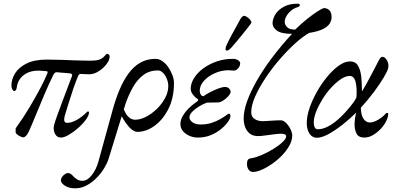

<svg xmlns="http://www.w3.org/2000/svg" viewBox="-20 -734 2153 1044"><path d="M108 13Q101 13 90.5 8Q80 3 72 -4Q64 -11 65 -16V-36Q107 -94 141.5 -152Q176 -210 201 -258Q226 -306 237 -334Q239 -338 239 -342Q239 -346 233 -347L207 -349Q148 -354 112 -328Q76 -302 71 -257Q70 -250 66.5 -244.5Q63 -239 57 -239Q52 -239 47 -248.5Q42 -258 42 -268Q42 -302 61.5 -334.5Q81 -367 124 -388.5Q167 -410 235 -410Q275 -410 315.5 -408.5Q356 -407 394.5 -405.5Q433 -404 466 -404Q486 -404 503 -406Q520 -408 533 -416Q543 -422 550.5 -431.5Q558 -441 561 -441Q569 -441 572.5 -437Q576 -433 576 -425Q576 -412 566.5 -396Q557 -380 541 -365Q525 -350 505 -340Q485 -330 463 -330Q454 -330 441 -331Q428 -332 417 -332Q415 -332 411.5 -330Q408 -328 405 -321Q392 -291 378 -250Q364 -209 352 -169.5Q340 -130 332 -104Q327 -86 330 -76Q333 -66 345 -66Q369 -66 397.5 -82Q426 -98 454 -126Q455 -127 456 -127.5Q457 -128 458 -128Q464 -128 464 -123Q464 -107 447.5 -84Q431 -61 405.5 -38.5Q380 -16 354.5 -1Q329 14 311 14Q289 14 278.5 -7.5Q268 -29 274 -54Q278 -70 290.5 -104.5Q303 -139 318.5 -180.5Q334 -222 348.5 -260Q363 -298 371 -319Q374 -327 370.5 -330.5Q367 -334 362 -335L291 -341Q284 -342 279 -338.5Q274 -335 270 -327Q247 -280 223 -224Q199 -168 177.5 -115Q156 -62 139 -24Q131 -5 122 4Q113 13 108 13Z M389 290Q354 290 332.5 275.5Q311 261 311 247Q311 238 317 229Q323 220 332 213.5Q341 207 350 207Q359 207 366.5 213Q374 219 381 227Q389 235 400 242Q411 249 428 249Q455 249 479 218.5Q503 188 515 145L593 -138Q609 -196 630 -246Q651 -296 678.5 -334Q706 -372 742.5 -393Q779 -414 826 -414Q845 -414 863 -401.5Q881 -389 895 -368.5Q909 -348 917.5 -325.5Q926 -303 926 -283Q926 -202 896 -142.5Q866 -83 820.5 -50Q775 -17 727 -17Q712 -17 695.5 -30.5Q679 -44 664.5 -65Q650 -86 639 -106L653 -139Q657 -130 664.5 -116.5Q672 -103 685 -93Q698 -83 715 -83Q743 -83 774 -99Q805 -115 832.5 -141.5Q860 -168 877.5 -200.5Q895 -233 895 -266Q895 -286 887 -305.5Q879 -325 866.5 -338Q854 -351 838 -351Q793 -351 760 -326.5Q727 -302 703.5 -261Q680 -220 662 -168L570 131Q563 153 546.5 180.5Q530 208 505.5 233Q481 258 451.5 274Q422 290 389 290Z M1056 14Q1032 14 1010 4.5Q988 -5 974.5 -21.5Q961 -38 961 -59Q961 -84 976 -107.5Q991 -131 1011 -149.5Q1031 -168 1046 -178Q1054 -183 1057 -187.5Q1060 -192 1054 -196Q1041 -204 1029 -219.5Q1017 -235 1017 -251Q1017 -280 1035 -309Q1053 -338 1084.5 -361.5Q1116 -385 1157.5 -399.5Q1199 -414 1246 -414Q1263 -414 1274.5 -406.5Q1286 -399 1286 -389Q1286 -380 1281 -371Q1276 -362 1268 -356Q1260 -350 1252 -350Q1247 -350 1239 -351Q1231 -352 1222 -352Q1184 -352 1148 -336Q1112 -320 1089 -294.5Q1066 -269 1066 -240Q1066 -229 1071.5 -220Q1077 -211 1087 -211Q1100 -221 1122 -232.5Q1144 -244 1166.5 -252.5Q1189 -261 1203 -261Q1218 -261 1226 -252.5Q1234 -244 1234 -236Q1234 -225 1221.5 -211Q1209 -197 1193 -187Q1177 -177 1165 -177Q1151 -177 1137 -176.5Q1123 -176 1105 -176Q1083 -168 1061 -154.5Q1039 -141 1024.5 -125.5Q1010 -110 1010 -96Q1010 -82 1026 -69.5Q1042 -57 1071 -57Q1104 -57 1131 -66Q1158 -75 1178 -86.5Q1198 -98 1210 -107Q1222 -116 1224 -116Q1233 -116 1233 -102Q1233 -91 1220 -72Q1207 -53 1183 -33Q1159 -13 1127 0.5Q1095 14 1056 14ZM1214 -459Q1206 -459 1206.5 -467Q1207 -475 1208 -479Q1212 -490 1221.5 -509Q1231 -528 1243 -550Q1255 -572 1266 -591.5Q1277 -611 1283 -623Q1288 -633 1294.5 -640.5Q1301 -648 1308 -648Q1313 -648 1322.5 -642Q1332 -636 1339.5 -627.5Q1347 -619 1347 -611Q1347 -609 1334 -592Q1321 -575 1302 -551.5Q1283 -528 1265 -506.5Q1247 -485 1237 -474Q1232 -469 1226 -464Q1220 -459 1214 -459Z M1356 201Q1340 201 1331.5 188Q1323 175 1323 159Q1323 143 1327.5 135.5Q1332 128 1349 126Q1373 122 1405 108Q1437 94 1467 75.5Q1497 57 1516.5 38.5Q1536 20 1536 8Q1536 0 1528.5 -3.5Q1521 -7 1511 -7Q1496 -7 1471.5 -4Q1447 -1 1422.5 2.5Q1398 6 1383 6Q1356 6 1339 -7Q1322 -20 1313.5 -41.5Q1305 -63 1305 -90Q1305 -131 1323.5 -183Q1342 -235 1376.5 -295.5Q1411 -356 1459.5 -420.5Q1508 -485 1568 -550Q1510 -550 1486 -567.5Q1462 -585 1462 -607Q1462 -630 1476.5 -654.5Q1491 -679 1521.5 -696.5Q1552 -714 1599 -714Q1604 -714 1607 -713Q1610 -712 1610 -704Q1610 -703 1607.5 -700Q1605 -697 1601 -696Q1571 -688 1550 -664Q1529 -640 1528 -616Q1528 -600 1541 -586.5Q1554 -573 1585 -573Q1617 -604 1644 -626Q1671 -648 1691.5 -662Q1712 -676 1725 -683Q1738 -690 1742 -690Q1759 -690 1771 -678Q1783 -666 1783 -641Q1783 -623 1773 -606.5Q1763 -590 1737 -576.5Q1711 -563 1661 -555Q1627 -536 1585 -498Q1543 -460 1501 -411.5Q1459 -363 1424 -310.5Q1389 -258 1367.5 -209.5Q1346 -161 1346 -123Q1346 -99 1364.5 -87Q1383 -75 1409 -75Q1417 -75 1437 -76.5Q1457 -78 1477.5 -79Q1498 -80 1506 -80Q1521 -80 1535.5 -65.5Q1550 -51 1559.5 -31.5Q1569 -12 1569 2Q1569 30 1553 58.5Q1537 87 1512 112.5Q1487 138 1458 158Q1429 178 1402 189.5Q1375 201 1356 201Z M1703 15Q1686 15 1673.5 4.5Q1661 -6 1654.5 -24.5Q1648 -43 1648 -66Q1648 -102 1663 -146Q1678 -190 1703 -234.5Q1728 -279 1759 -316.5Q1790 -354 1822 -377Q1854 -400 1883 -400Q1914 -400 1927.5 -375.5Q1941 -351 1944.5 -314.5Q1948 -278 1948 -243Q1948 -240 1949.5 -240Q1951 -240 1952 -243Q1975 -281 1996.5 -323Q2018 -365 2040 -406Q2045 -416 2049.5 -420.5Q2054 -425 2059 -425Q2068 -425 2075.5 -417.5Q2083 -410 2087.5 -399Q2092 -388 2092 -379Q2092 -373 2091.5 -368.5Q2091 -364 2090 -361Q2086 -346 2066 -312Q2046 -278 2014 -235Q1982 -192 1942 -148Q1943 -107 1957 -87.5Q1971 -68 1991 -68Q2011 -68 2035.5 -82.5Q2060 -97 2071 -110Q2076 -116 2079 -118Q2082 -120 2085 -120Q2089 -120 2090 -119Q2091 -118 2091 -116Q2091 -98 2080 -75.5Q2069 -53 2050 -33Q2031 -13 2008 0.5Q1985 14 1961 14Q1930 14 1919 -7Q1908 -28 1908 -55Q1908 -72 1910.5 -90.5Q1913 -109 1917 -122Q1883 -88 1843 -56.5Q1803 -25 1766.5 -5Q1730 15 1703 15ZM1707 -31Q1733 -31 1762 -45.5Q1791 -60 1822 -88Q1853 -116 1884 -154Q1894 -166 1903 -178.5Q1912 -191 1918 -205Q1922 -252 1914 -286.5Q1906 -321 1882 -321Q1859 -321 1832.5 -303Q1806 -285 1780 -256.5Q1754 -228 1733 -194Q1712 -160 1699 -127Q1686 -94 1686 -68Q1686 -52 1691.5 -41.5Q1697 -31 1707 -31Z"/></svg>

Font: EB Garamond
Style: Italic
Weight: 400
Italic angle: -17.2°
Designer: Georg Duffner and Octavio Pardo
Foundry: Georg Duffner
Version: Version 1.001